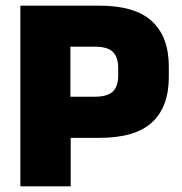

<svg xmlns="http://www.w3.org/2000/svg" viewBox="-20 -659 642 679"><path d="M174 -171.5V-317H315Q359.5 -317 378.8 -335Q398 -353 398 -392.5V-418Q398 -457.5 378.8 -475.8Q359.5 -494 315 -494H174V-639H331Q458 -639 517.5 -583.8Q577 -528.5 577 -423.5V-386.5Q577 -281 517.5 -226.2Q458 -171.5 332 -171.5ZM52 0V-639H229V-276.5L230 -194V0Z"/></svg>

Font: Anek Bangla ExtraBold
Style: Regular
Weight: 800
Designer: Sulekha Rajkumar (Bangla), Yesha Goshar (Latin)
Foundry: Ek Type
Version: Version 1.003